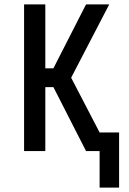

<svg xmlns="http://www.w3.org/2000/svg" viewBox="-20 -690 590 877"><path d="M524 167H435V0H373L224 -292H187V0H90V-670H187V-378H224L373 -670H479L305 -335L435 -85H524Z"/></svg>

Font: Lode Dark
Style: Bold
Weight: 700
Monospace: yes
Designer: Belleve Invis
Foundry: Belleve Invis
Version: Version 29.2.0; ttfautohint (v1.8.3)